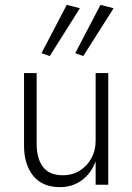

<svg xmlns="http://www.w3.org/2000/svg" viewBox="-20 -761 545 791"><path d="M185 -530 151 -542 255 -741 309 -727ZM323 -530 290 -542 394 -741 448 -727ZM131 -168Q131 -108 157 -73.5Q183 -39 239 -39Q278 -39 308.5 -58Q339 -77 356.5 -109Q374 -141 374 -180V-460H426V0H374V-96Q355 -46 316.5 -18Q278 10 227 10Q155 10 117 -36.5Q79 -83 79 -162V-460H131Z"/></svg>

Font: Jost* Light
Style: Regular
Weight: 300
Version: Version 3.7